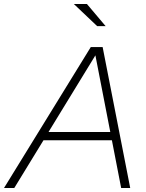

<svg xmlns="http://www.w3.org/2000/svg" viewBox="-64 -934 726 954"><path d="M-44 0 387 -700H446L583 0H538L492 -237H152L7 0ZM177 -278H484L410 -659ZM419 -804 303 -914H368L461 -804Z"/></svg>

Font: Red Hat Display VF
Style: Italic
Weight: 300
Italic angle: -12°
Designer: Pentagram, MCKL
Foundry: Pentagram, MCKL
Version: Version 1.023